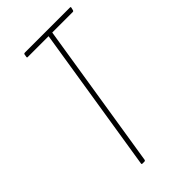

<svg xmlns="http://www.w3.org/2000/svg" viewBox="-206 -716 778 778"><g transform="rotate(-45 182.5 -327.5)"><path d="M122 0Q117 0 118 -5L218 -634H98Q94 -634 95 -639L97 -651Q98 -655 103 -655H362Q366 -655 365 -650L362 -638Q361 -634 357 -634H239L139 -5Q138 0 133 0Z"/></g></svg>

Font: Sofia Sans Extra Condensed Thin
Style: Italic
Weight: 250
Italic angle: -9°
Version: Version 4.100